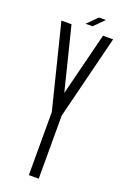

<svg xmlns="http://www.w3.org/2000/svg" viewBox="-183 -1034 725 1099"><g transform="rotate(20 179.0 -484.5)"><path d="M209 8.3H148.9V-376L21.5 -886.7H83L178.7 -502.9L274.9 -886.7H336.4L209 -376ZM200.2 -917H157.7L217.8 -976.6H259.8Z"/></g></svg>

Font: Ignotum
Style: Regular
Weight: 400
Designer: GGBot
Version: 0.10